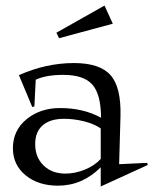

<svg xmlns="http://www.w3.org/2000/svg" viewBox="-20 -655 557 698"><path d="M26.9 -116.2Q26.9 -180.7 76.4 -221.4Q126 -262.2 198.2 -262.2Q283.2 -262.2 347.2 -227.1Q347.2 -311 316.2 -346.9Q285.2 -382.8 210 -382.8Q147.5 -382.8 109.9 -365.2L105 -268.1L97.2 -266.1L48.8 -381.8Q147.5 -425.8 249 -425.8Q342.8 -425.8 381.8 -381.8Q420.9 -337.9 418 -231.9L413.1 -58.1L515.1 -63L517.1 -55.2L346.2 22.9V-46.9Q279.3 20 190.9 20Q119.1 20 73 -17.8Q26.9 -55.7 26.9 -116.2ZM107.9 -130.9Q107.9 -83.5 138.2 -53.7Q168.5 -23.9 217.8 -23.9Q252.9 -23.9 288.3 -38.3Q323.7 -52.7 346.2 -77.1V-188Q322.8 -204.6 285.9 -213.9Q249 -223.1 212.9 -223.1Q162.6 -223.1 135.3 -199.5Q107.9 -175.8 107.9 -130.9ZM185.1 -536.1 359.9 -634.8 390.1 -568.8 194.8 -516.1Z"/></svg>

Font: Halibut
Style: Regular
Weight: 400
Designer: Matteo Maggi
Foundry: Collletttivo
Version: Version 3.080 | FøM Fix